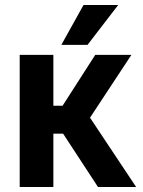

<svg xmlns="http://www.w3.org/2000/svg" viewBox="-20 -750 575 770"><path d="M59 -530H194V-326H231L362 -530H507L341 -278L526 0H373L233 -214H194V0H59ZM315 -730H454L331 -570H226Z"/></svg>

Font: Golos UI
Style: Bold
Weight: 700
Designer: A.Korolkova, Vitaly Kuzmin
Foundry: ParaType Ltd
Version: Version 2.000